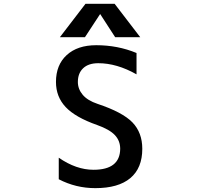

<svg xmlns="http://www.w3.org/2000/svg" viewBox="-20 -979 1040 1010"><path d="M497.1 -646.5Q445.3 -646.5 417.5 -620.1Q389.6 -593.8 389.6 -547.9Q389.6 -510.7 415 -480.5Q440.4 -450.2 493.2 -432.6Q625 -388.7 676.8 -335Q728.5 -281.2 728.5 -196.3Q728.5 -94.7 665.5 -42Q602.5 10.7 481.4 10.7Q378.9 10.7 289.1 -36.1V-149.4Q380.9 -85.9 471.7 -85.9Q611.3 -85.9 612.3 -196.3Q612.3 -238.3 584.5 -268.1Q556.6 -297.9 491.2 -321.3Q377 -361.3 325.7 -415.5Q274.4 -469.7 274.4 -547.9Q274.4 -637.7 331.1 -689.5Q387.7 -741.2 486.3 -741.2Q599.6 -741.2 698.2 -700.2V-587.9Q594.7 -646.5 497.1 -646.5ZM506.8 -905.3 426.8 -783.2H294.9L429.7 -959H583L717.8 -783.2H585.9Z"/></svg>

Font: GenEi Gothic M SemiBold
Style: Regular
Weight: 500
Designer: o_tamon (Modified); [Source Han Sans]
Ryoko NISHIZUKA  (kana & ideographs); Paul D. Hunt (Latin, Greek & Cyrillic); Wenl
Version: Version 1.1a;Original Version 1.004